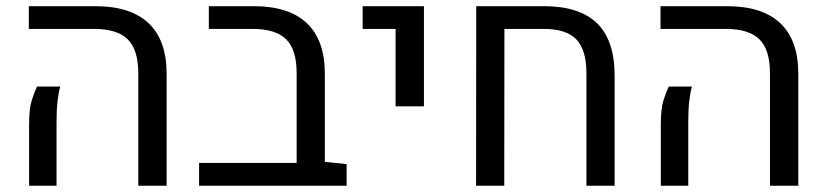

<svg xmlns="http://www.w3.org/2000/svg" viewBox="-20 -595 2651 615"><path d="M422.9 0V-360.8Q422.9 -435.5 389.2 -469Q355.5 -502.4 280.8 -502.4H72.3V-575.2H285.2Q397.9 -575.2 455.8 -520.8Q513.7 -466.3 513.7 -358.4V0ZM73.2 0V-196.3Q73.2 -246.6 81.5 -272.9Q89.8 -299.3 98.6 -317.9H172.9Q167 -295.9 164.1 -268.8Q161.1 -241.7 161.1 -202.1V0Z M617.7 0V-73.2H930.2L1020.5 -76.7L1090.3 -69.3V0ZM930.2 -20.5V-360.8Q930.2 -435.5 896.7 -469Q863.3 -502.4 788.1 -502.4H648.9V-575.2H793Q905.3 -575.2 962.9 -520.8Q1020.5 -466.3 1020.5 -358.4V-20.5Z M1247.1 -254.4V-502.4H1141.6V-575.2H1337.9V-254.4Z M1504.9 0 1505.4 -575.2H1721.7Q1835.9 -575.2 1892.1 -520.8Q1948.2 -466.3 1948.7 -355V0H1858.4V-360.4Q1858.4 -435.1 1826.2 -468.8Q1793.9 -502.4 1722.7 -502.4H1595.7L1595.2 0Z M2446.3 0V-360.8Q2446.3 -435.5 2412.6 -469Q2378.9 -502.4 2304.2 -502.4H2095.7V-575.2H2308.6Q2421.4 -575.2 2479.2 -520.8Q2537.1 -466.3 2537.1 -358.4V0ZM2096.7 0V-196.3Q2096.7 -246.6 2105 -272.9Q2113.3 -299.3 2122.1 -317.9H2196.3Q2190.4 -295.9 2187.5 -268.8Q2184.6 -241.7 2184.6 -202.1V0Z"/></svg>

Font: Heebo
Style: Regular
Weight: 400
Designer: Oded Ezer
Foundry: Ezer Type House
Version: Version 3.100